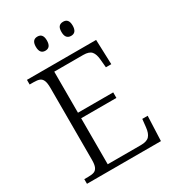

<svg xmlns="http://www.w3.org/2000/svg" viewBox="-213 -1024 1032 1142"><g transform="rotate(-30 303.0 -453.0)"><path d="M43 -32H70Q96 -32 110.5 -37.5Q125 -43 132.5 -59.5Q140 -76 140 -109V-603Q140 -637 132.5 -654Q125 -671 110.5 -676.5Q96 -682 70 -682H43V-714H518L524 -544H487L482 -599Q479 -638 463 -656.5Q447 -675 407 -675H208V-393H450V-355H208V-39H436Q477 -39 494 -57.5Q511 -76 515 -115L521 -170H558L551 0H43ZM187 -858Q187 -906 225 -906Q263 -906 263 -858Q263 -809 225 -809Q187 -809 187 -858ZM363 -858Q363 -884 373 -895Q383 -906 402 -906Q440 -906 440 -858Q440 -809 402 -809Q363 -809 363 -858Z"/></g></svg>

Font: Noto Serif Light
Style: Regular
Weight: 300
Designer: Monotype Design Team
Foundry: Monotype Imaging Inc.
Version: Version 1.001